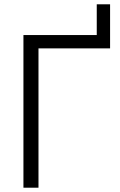

<svg xmlns="http://www.w3.org/2000/svg" viewBox="-20 -873 556 893"><path d="M89 0V-710H430V-853H492V-648H159V0Z"/></svg>

Font: Raleway
Style: Regular
Weight: 400
Designer: Matt McInerney, Pablo Impallari, Rodrigo Fuenzalida
Foundry: Matt McInerney, Pablo Impallari, Rodrigo Fuenzalida
Version: Version 4.101;RELEASE